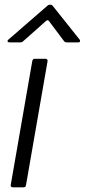

<svg xmlns="http://www.w3.org/2000/svg" viewBox="-20 -800 362 820"><path d="M91 -9Q90 0 80 0H35Q30 0 27.5 -3Q25 -6 26 -11L118 -540Q120 -549 129 -549H174Q179 -549 181.5 -546Q184 -543 183 -538ZM21 -619Q14 -619 12.5 -623Q11 -627 16 -631L182 -775Q187 -780 194 -780Q202 -780 206 -774L320 -631Q322 -629 322 -625Q322 -619 314 -619H266Q257 -619 253 -625L190 -709Q184 -718 176 -710L79 -624Q74 -619 67 -619Z"/></svg>

Font: Open Sauce Two Light Italic
Style: Regular
Weight: 300
Italic angle: -10°
Designer: Alfredo Marco Pradil
Foundry: Creative Sauce Fz LLC
Version: Version 1.477